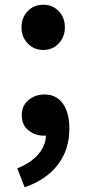

<svg xmlns="http://www.w3.org/2000/svg" viewBox="-20 -577 365 811"><path d="M163 -366Q123 -366 97 -393.5Q71 -421 71 -461Q71 -503 97 -530Q123 -557 163 -557Q202 -557 228 -530Q254 -503 254 -461Q254 -421 228 -393.5Q202 -366 163 -366ZM84 214 53 134Q111 111 142.5 74Q174 37 174 -7L169 -112L221 -25Q209 -14 194.5 -9Q180 -4 164 -4Q128 -4 100 -26.5Q72 -49 72 -91Q72 -130 100 -154Q128 -178 168 -178Q218 -178 245.5 -139.5Q273 -101 273 -33Q273 55 224 119Q175 183 84 214Z"/></svg>

Font: Noto Sans HK Thin
Style: Bold
Weight: 700
Version: Version 2.004-H2;hotconv 1.0.118;makeotfexe 2.5.65603